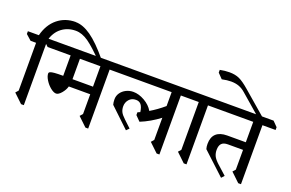

<svg xmlns="http://www.w3.org/2000/svg" viewBox="-131 -1632 3268 2156"><g transform="rotate(20 1503.0 -554.0)"><path d="M894 -775 871 -739Q751 -864 672.5 -919.5Q594 -975 518 -975Q423 -975 352 -921Q281 -867 254 -765V10H221L115 -91L144 -124V-695H78L13 -753V-786H144Q179 -921 269 -994Q359 -1067 483 -1067L484 -1066Q570 -1066 668.5 -997Q767 -928 894 -775Z M1023 -695V10H990L884 -91L913 -124V-360H657Q645 -316 611 -276Q577 -236 549 -236Q520 -236 481.5 -267Q443 -298 416 -341.5Q389 -385 389 -418Q389 -431 404 -438Q419 -445 454.5 -448Q490 -451 556 -451H557V-695H282L221 -753V-786H1122L1179 -728L1180 -695ZM913 -695H668V-451H910L913 -448Z M1874 -695V10H1841L1735 -91L1764 -124V-389Q1713 -350 1654.5 -316Q1596 -282 1538 -259L1480 -318V-351Q1500 -359 1510 -364Q1502 -423 1480 -450Q1458 -477 1419 -477Q1367 -477 1337 -442Q1307 -407 1307 -361Q1307 -324 1321 -295Q1335 -266 1377 -227L1460 -149L1428 -117L1196 -337Q1188 -364 1188 -401Q1188 -443 1211.5 -477Q1235 -511 1274.5 -531Q1314 -551 1360 -551Q1427 -551 1496.5 -511Q1566 -471 1600 -411Q1682 -459 1764 -529V-695H1103L1046 -753V-786H1974L2031 -728V-695Z M2198 -695V10H2165L2059 -91L2088 -124V-695H2014L1957 -753V-786H2298L2355 -728V-695Z M2849 -695V10H2816L2710 -91L2739 -124V-360H2559Q2506 -360 2483 -334.5Q2460 -309 2460 -259Q2460 -220 2475 -187.5Q2490 -155 2536 -113L2645 -15L2614 19L2349 -227Q2341 -253 2341 -287Q2341 -369 2386 -410Q2431 -451 2517 -451H2739V-695H2284L2222 -753V-786H2949L3006 -728V-695Z M2541 -1018 2822 -776 2792 -741 2525 -972Q2488 -1005 2446.5 -1020.5Q2405 -1036 2351 -1036Q2305 -1036 2243 -1023L2186 -1082V-1115Q2245 -1127 2299 -1127Q2368 -1127 2417.5 -1104.5Q2467 -1082 2541 -1018Z"/></g></svg>

Font: Inknut Antiqua Light
Style: Regular
Weight: 300
Designer: Claus Eggers Sørensen
Foundry: Claus Eggers Sørensen
Version: Version 1.003; ttfautohint (v1.8.2) -l 8 -r 50 -G 200 -x 14 